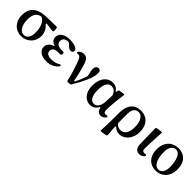

<svg xmlns="http://www.w3.org/2000/svg" viewBox="284 -1877 3420 3420"><g transform="rotate(45 1993.5 -167.5)"><path d="M294 23C441 23 553 -85 553 -238C553 -319 515 -386 463 -432C445 -448 449 -460 473 -457L622 -438C639 -436 648 -445 647 -463L644 -520C643 -536 634 -545 618 -545L380 -540C141 -535 41 -430 41 -253C41 -80 153 23 294 23ZM166 -269C166 -380 204 -457 291 -477C301 -480 309 -479 320 -474C398 -439 435 -324 435 -210C435 -92 391 -26 313 -26C232 -26 166 -113 166 -269Z M931 23C1025 23 1110 -14 1162 -81C1170 -92 1170 -102 1163 -110C1156 -118 1146 -117 1133 -108C1089 -80 1037 -65 967 -65C877 -65 840 -100 840 -151C840 -203 871 -243 989 -243C997 -243 1004 -243 1017 -242C1035 -242 1044 -251 1044 -267V-289C1044 -305 1035 -314 1018 -313H983C883 -313 848 -352 848 -409C848 -466 889 -503 961 -503C974 -503 983 -499 992 -490L1025 -458C1062 -422 1080 -417 1107 -417C1134 -417 1154 -434 1157 -464C1158 -476 1155 -485 1147 -494C1110 -535 1034 -551 959 -551C810 -551 738 -483 738 -400C738 -347 766 -306 829 -283C847 -276 847 -272 829 -266C748 -239 716 -187 716 -129C716 -31 808 23 931 23Z M1469 14 1512 11C1525 10 1534 5 1541 -7C1632 -161 1734 -351 1734 -471C1734 -488 1733 -502 1731 -516C1728 -528 1723 -535 1713 -542C1703 -549 1694 -552 1680 -552C1637 -552 1611 -516 1611 -462C1611 -433 1620 -389 1635 -334C1639 -322 1639 -313 1635 -301C1613 -231 1586 -169 1551 -96C1541 -74 1526 -76 1522 -100C1506 -200 1481 -293 1458 -373C1424 -504 1386 -547 1316 -547C1280 -547 1241 -534 1214 -502C1206 -491 1205 -481 1209 -474C1213 -466 1222 -466 1236 -468C1240 -469 1245 -469 1249 -469C1288 -469 1309 -435 1344 -338C1378 -238 1415 -130 1441 -7C1445 8 1454 15 1469 14Z M2030 22C2081 22 2133 0 2172 -60C2186 -82 2194 -86 2198 -68C2215 -3 2247 23 2299 23C2339 23 2372 3 2393 -27C2402 -39 2401 -48 2396 -55C2391 -62 2382 -61 2368 -57C2362 -56 2356 -55 2349 -55C2312 -55 2297 -74 2297 -132C2297 -216 2313 -375 2334 -515C2336 -528 2335 -536 2331 -540C2327 -544 2319 -544 2306 -542L2228 -531C2214 -529 2205 -521 2204 -506L2202 -491C2200 -469 2189 -466 2175 -485C2142 -530 2096 -551 2040 -551C1920 -551 1815 -449 1815 -256C1815 -81 1906 22 2030 22ZM1940 -265C1940 -431 1997 -489 2069 -489C2118 -489 2162 -462 2189 -397C2194 -386 2194 -377 2194 -366L2188 -222C2181 -93 2122 -41 2066 -41C1989 -41 1940 -112 1940 -265Z M2497 -244V-22L2489 192C2488 206 2490 212 2493 215C2496 218 2504 218 2516 216L2613 199C2628 196 2636 186 2635 171L2619 -16C2617 -38 2628 -42 2645 -26C2679 6 2721 23 2768 23C2883 23 3001 -87 3001 -268C3001 -464 2883 -551 2750 -551C2597 -551 2497 -453 2497 -244ZM2614 -121V-346C2615 -445 2659 -503 2738 -503C2813 -503 2877 -422 2877 -266C2877 -115 2817 -44 2726 -44C2684 -44 2649 -62 2625 -90C2616 -100 2614 -109 2614 -121Z M3267 22C3311 22 3351 1 3370 -29C3376 -39 3375 -47 3371 -54C3367 -61 3357 -61 3343 -58C3336 -57 3329 -56 3322 -56C3288 -56 3269 -69 3269 -123C3269 -195 3272 -282 3285 -519C3286 -533 3284 -540 3282 -542C3279 -544 3272 -544 3260 -542L3170 -528C3154 -525 3147 -517 3147 -501L3155 -117C3157 -21 3203 22 3267 22Z M3683 23C3819 23 3946 -74 3946 -270C3946 -456 3840 -551 3692 -551C3554 -551 3429 -454 3429 -264C3429 -68 3546 23 3683 23ZM3554 -324C3554 -430 3602 -503 3677 -503C3763 -503 3822 -393 3822 -203C3822 -100 3781 -26 3700 -26C3622 -26 3554 -119 3554 -324Z"/></g></svg>

Font: 寒蝉锦书宋Pro Soft
Style: Regular
Weight: 700
Designer: 寒蝉锦书宋{Warren} 思源宋体{Ryoko NISHIZUKA 西塚涼子 (kana & ideographs); Frank Grießhammer (Latin, Greek & Cyrillic); Wenlong ZHANG 
Foundry: Adobe & ChillType
Version: Version 2.000;Glyphs 3.1.1 (3135)